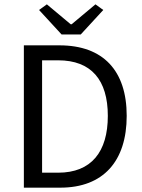

<svg xmlns="http://www.w3.org/2000/svg" viewBox="-20 -865 656 885"><path d="M160 -819 264 -706H352L456 -819L420 -845L310 -753H306L196 -845ZM90 -656V0H258C456 0 564 -122 564 -331C564 -539 456 -656 254 -656ZM248 -69H174V-587H248C401 -587 477 -496 477 -331C477 -165 401 -69 248 -69Z"/></svg>

Font: Cambridge Sans
Style: Regular
Weight: 400
Version: Version 2.020;PS 002.020;hotconv 1.0.88;makeotf.lib2.5.64775